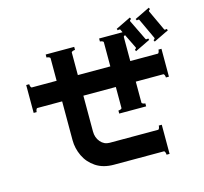

<svg xmlns="http://www.w3.org/2000/svg" viewBox="-123 -994 1246 1171"><g transform="rotate(-15 500.0 -408.0)"><path d="M839 -799Q838 -801 833 -801Q828 -801 824 -799L819 -809L914 -855L919 -845Q915 -843 912 -839.5Q909 -836 910 -833L971 -702Q972 -700 977 -700Q982 -700 986 -702L991 -692L896 -646L891 -656Q895 -658 898 -661.5Q901 -665 900 -668ZM894 -570Q899 -570 902 -577.5Q905 -585 905 -593H924V-417H905Q905 -425 902 -432.5Q899 -440 894 -440H721V-308Q721 -303 728.5 -300Q736 -297 743 -297V-278H573V-297Q580 -297 587.5 -300Q595 -303 595 -308V-440H390V-214Q390 -175 413 -148Q436 -121 470 -121H776Q781 -121 784 -129Q787 -137 787 -145H806V39H787Q787 31 784 23Q781 15 776 15H461Q394 15 348 -15.5Q302 -46 279 -94.5Q256 -143 256 -195V-440H100Q95 -440 92 -432.5Q89 -425 89 -417H70V-593H89Q89 -585 92 -577.5Q95 -570 100 -570H256V-712Q256 -717 248 -720Q240 -723 233 -723V-742H413V-723Q406 -723 398 -720Q390 -717 390 -712V-570H595V-722Q595 -727 587.5 -730Q580 -733 573 -733V-752H721L712 -771Q711 -773 706 -773Q700 -773 696 -771L692 -781L787 -827L792 -817Q788 -815 785 -811.5Q782 -808 783 -805L846 -675Q847 -673 852 -673Q858 -673 862 -675L866 -665L771 -619L766 -629Q770 -631 773 -634.5Q776 -638 775 -641L731 -731Q721 -727 721 -722V-570Z"/></g></svg>

Font: Aoboshi One
Style: Regular
Weight: 400
Designer: IKIMOJI
Foundry: Natsumi Matsuba
Version: Version 1.000; ttfautohint (v1.8.3)